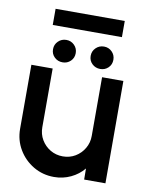

<svg xmlns="http://www.w3.org/2000/svg" viewBox="-88 -849 707 924"><g transform="rotate(10 265.0 -387.0)"><path d="M40 -187.5V-500H144V-213Q144 -179.5 160.2 -152Q176.5 -124.5 204 -108.2Q231.5 -92 265 -92Q298.5 -92 325.8 -108.2Q353 -124.5 369.2 -152Q385.5 -179.5 385.5 -213V-500H489.5L490 0H386L385.5 -54Q360 -23 322 -5Q284 13 240.5 13Q185 13 139.5 -14Q94 -41 67 -86.5Q40 -132 40 -187.5ZM185.5 -537.5Q162 -537.5 145.8 -553Q129.5 -568.5 129.5 -592Q129.5 -615 145.8 -631Q162 -647 185.5 -647Q208.5 -647 224.5 -631Q240.5 -615 240.5 -592Q240.5 -568.5 224.5 -553Q208.5 -537.5 185.5 -537.5ZM369.5 -537.5Q346 -537.5 329.8 -553Q313.5 -568.5 313.5 -592Q313.5 -615 329.8 -631Q346 -647 369.5 -647Q392.5 -647 408.5 -631Q424.5 -615 424.5 -592Q424.5 -568.5 408.5 -553Q392.5 -537.5 369.5 -537.5ZM108 -785.5H446V-706.5H108Z"/></g></svg>

Font: Urbanist SemiBold
Style: Regular
Weight: 600
Designer: Corey Hu
Foundry: Corey Hu
Version: Version 1.321; ttfautohint (v1.8.4.7-5d5b)